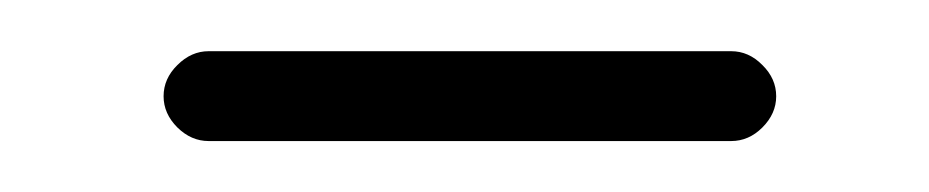

<svg xmlns="http://www.w3.org/2000/svg" viewBox="-20 -311 363 75"><path d="M61.5 -255.9Q54.7 -255.9 49.3 -261.2Q43.9 -266.6 43.9 -273.4Q43.9 -280.3 49.3 -285.6Q54.7 -291 61.5 -291H265.6Q272.5 -291 277.8 -285.6Q283.2 -280.3 283.2 -273.4Q283.2 -266.6 277.8 -261.2Q272.5 -255.9 265.6 -255.9Z"/></svg>

Font: Gen Jyuu Gothic ExtraLight
Style: Regular
Weight: 100
Designer: [Source Han Sans]
Ryoko NISHIZUKA  (kana & ideographs); Paul D. Hunt (Latin, Greek & Cyrillic); Wenlong ZHANG  (bopomofo
Version: Version 1.002.20150607